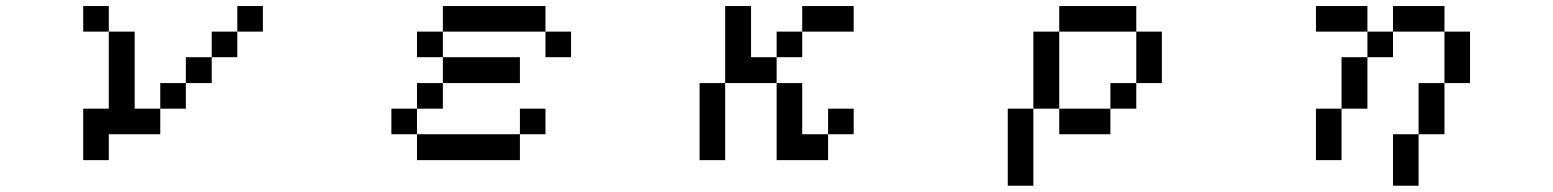

<svg xmlns="http://www.w3.org/2000/svg" viewBox="-20 -462 5040 623"><path d="M250 57.6V-109.4H333V-359.4H417V-109.4H500V-26.4H333V57.6ZM750 -359.4V-276.4H667V-192.4H583V-109.4H500V-192.4H583V-276.4H667V-359.4ZM750 -359.4V-442.4H833V-359.4ZM333 -359.4H250V-442.4H333Z M1333 -276.4V-359.4H1417V-276.4ZM1250 -26.4V-109.4H1333V-26.4ZM1417 -276.4H1667V-192.4H1417ZM1750 -359.4H1417V-442.4H1750ZM1750 -359.4H1833V-276.4H1750ZM1667 -26.4V57.6H1333V-26.4ZM1667 -26.4V-109.4H1750V-26.4ZM1417 -192.4V-109.4H1333V-192.4Z M2250 57.6V-192.4H2333V-442.4H2417V-276.4H2500V-359.4H2583V-442.4H2750V-359.4H2583V-276.4H2500V-192.4H2583V-26.4H2667V57.6H2500V-192.4H2333V57.6ZM2667 -26.4V-109.4H2750V-26.4Z M3667 -192.4V-359.4H3750V-192.4ZM3667 -192.4V-109.4H3583V-192.4ZM3667 -359.4H3417V-442.4H3667ZM3583 -109.4V-26.4H3417V-109.4ZM3417 -109.4H3333V-359.4H3417ZM3333 -109.4V140.6H3250V-109.4Z M4250 -359.4V-442.4H4417V-359.4ZM4250 57.6V-109.4H4333V-276.4H4417V-109.4H4333V57.6ZM4583 -26.4V-192.4H4667V-26.4ZM4583 -26.4V140.6H4500V-26.4ZM4417 -276.4V-359.4H4500V-276.4ZM4667 -192.4V-359.4H4500V-442.4H4667V-359.4H4750V-192.4Z"/></svg>

Font: KH Dot kagurazaka 12
Style: Regular
Weight: 400
Designer: Original version for X68000 by Keitarou Hiraki (http://hp.vector.co.jp/authors/VA000874/) / TrueType conversion by Homem
Version: Version 1.00.20150527